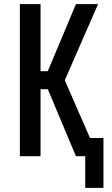

<svg xmlns="http://www.w3.org/2000/svg" viewBox="-20 -755 540 928"><path d="M392 153V0H347L211 -324H176V0H76V-735H176V-411H211L347 -735H454L293 -367L415 -88H480V153Z"/></svg>

Font: Iosevka Term Curly Semibold
Style: Regular
Weight: 600
Designer: Belleve Invis
Foundry: Belleve Invis
Version: Version 32.3.0